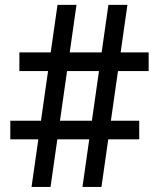

<svg xmlns="http://www.w3.org/2000/svg" viewBox="-20 -744 640 773"><path d="M312 8.5 416.5 -724.5H493L388.5 8.5ZM107 8.5 211.5 -724.5H288L183.5 8.5ZM21.5 -183V-258H540.5V-183ZM58 -458V-533H578.5V-458Z"/></svg>

Font: Google Sans Code
Style: Regular
Weight: 400
Monospace: yes
Designer: Google Sans Code Authors
Foundry: Google LLC
Version: Version 6.000